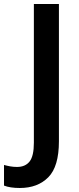

<svg xmlns="http://www.w3.org/2000/svg" viewBox="-89 -734 392 958"><path d="M10 204Q-14 204 -34 201Q-54 198 -69 192V89Q-55 93 -38.5 96Q-22 99 -4 99Q37 99 58.5 72Q80 45 80 -22V-714H205V-29Q205 97 152 150.5Q99 204 10 204Z"/></svg>

Font: Noto Sans Lao SemiCondensed SemiBold
Style: Regular
Weight: 600
Width: 4
Designer: Monotype Design Team
Foundry: Monotype Imaging Inc.
Version: Version 2.003; ttfautohint (v1.8.4.7-5d5b)